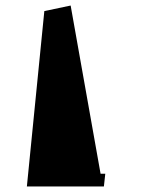

<svg xmlns="http://www.w3.org/2000/svg" viewBox="-20 -715 576 693"><path d="M343 -88 235 -695 140 -675 77 -42H355L360 -88Z"/></svg>

Font: Ugly Stick
Style: It
Weight: 400
Designer: Stig
Foundry: Cannot Into Space Fonts
Version: Version 0.99